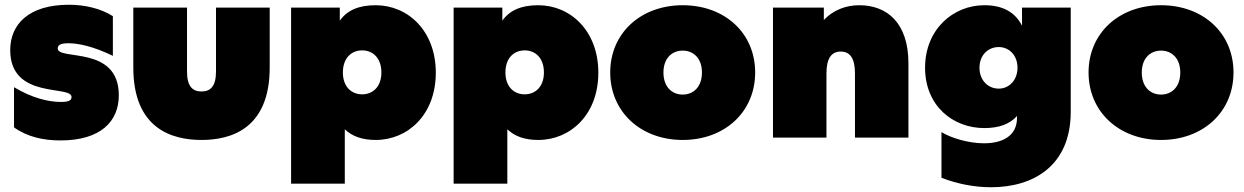

<svg xmlns="http://www.w3.org/2000/svg" viewBox="-20 -579 5236 808"><path d="M234 12C405 12 480 -69 480 -178C480 -390 223 -323 223 -375C223 -388 232 -397 268 -397C310 -397 372 -384 455 -344V-511C403 -544 336 -559 270 -559C101 -559 23 -477 23 -368C23 -159 281 -222 281 -171C281 -159 274 -150 237 -150C184 -150 116 -166 39 -212V-43C96 -2 165 12 234 12Z M828 10C952 10 1115 -37 1115 -295V-547H889V-278C889 -216 866 -194 828 -194C790 -194 767 -216 767 -278V-547H541V-295C541 -37 704 10 828 10Z M1561 -557C1490 -557 1441 -536 1410 -492V-547H1205V194H1431V-35C1462 -5 1505 10 1561 10C1697 10 1814 -97 1814 -273C1814 -449 1697 -557 1561 -557ZM1504 -367C1549 -367 1585 -335 1585 -274C1585 -214 1549 -182 1504 -182C1459 -182 1423 -214 1423 -274C1423 -335 1459 -367 1504 -367Z M2245 -557C2174 -557 2125 -536 2094 -492V-547H1889V194H2115V-35C2146 -5 2189 10 2245 10C2381 10 2498 -97 2498 -273C2498 -449 2381 -557 2245 -557ZM2188 -367C2233 -367 2269 -335 2269 -274C2269 -214 2233 -182 2188 -182C2143 -182 2107 -214 2107 -274C2107 -335 2143 -367 2188 -367Z M2853 10C3030 10 3158 -108 3158 -274C3158 -440 3030 -557 2853 -557C2677 -557 2548 -440 2548 -274C2548 -108 2677 10 2853 10ZM2853 -181C2808 -181 2772 -213 2772 -274C2772 -334 2808 -366 2853 -366C2898 -366 2934 -334 2934 -274C2934 -213 2898 -181 2853 -181Z M3596 -557C3540 -557 3487 -537 3447 -495V-547H3233V0H3458V-270C3458 -332 3478 -362 3518 -362C3559 -362 3578 -331 3578 -270V0H3803V-312C3803 -484 3712 -557 3596 -557Z M3942 -23V169C4008 195 4081 209 4151 209C4326 209 4486 121 4486 -109V-547H4281V-471C4251 -529 4199 -557 4122 -557C3992 -557 3873 -456 3873 -294C3873 -132 3992 -40 4122 -40C4183 -40 4229 -56 4260 -91V-84C4260 -4 4195 24 4121 24C4056 24 3983 2 3942 -23ZM4183 -206C4138 -206 4102 -241 4102 -294C4102 -347 4138 -381 4183 -381C4227 -381 4262 -346 4262 -294C4262 -242 4227 -206 4183 -206Z M4866 10C5043 10 5171 -108 5171 -274C5171 -440 5043 -557 4866 -557C4690 -557 4561 -440 4561 -274C4561 -108 4690 10 4866 10ZM4866 -181C4821 -181 4785 -213 4785 -274C4785 -334 4821 -366 4866 -366C4911 -366 4947 -334 4947 -274C4947 -213 4911 -181 4866 -181Z"/></svg>

Font: Chess Sans Black
Style: Regular
Weight: 900
Designer: Wolf Bōese
Foundry: Wolf Bōese
Version: Version 7.223;Glyphs 3.3 (3306)